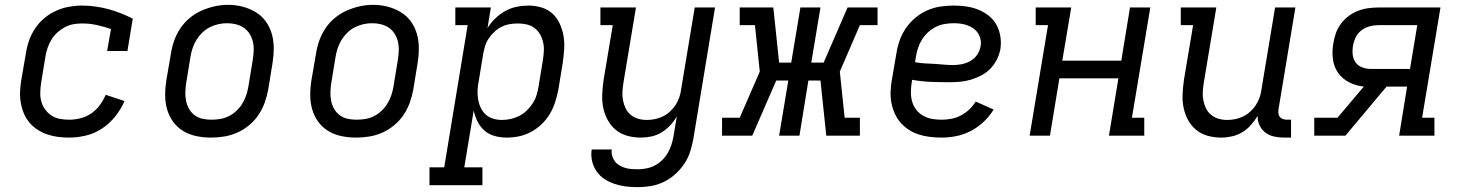

<svg xmlns="http://www.w3.org/2000/svg" viewBox="-20 -561 6040 794"><path d="M266 8Q242 8 219 5Q196 2 174.5 -5.5Q153 -13 134 -25.5Q115 -38 101 -55Q87 -72 78.5 -92.5Q70 -113 66 -136Q62 -159 63 -182.5Q64 -206 68 -230L87 -340Q91 -367 100 -393Q109 -419 125 -443Q141 -467 163.5 -486Q186 -505 212 -516.5Q238 -528 265 -533Q292 -538 319 -538Q347 -538 375 -534Q403 -530 429 -523Q455 -516 480 -506Q505 -496 529 -484L507 -350H423L439 -441Q410 -451 380.5 -457.5Q351 -464 320 -464Q302 -464 284 -461Q266 -458 249 -449Q232 -440 217.5 -427Q203 -414 193 -397.5Q183 -381 177 -363.5Q171 -346 168 -328L150 -218Q147 -198 146.5 -178.5Q146 -159 151 -141Q156 -123 167 -108Q178 -93 193.5 -83Q209 -73 227.5 -69.5Q246 -66 266 -66Q289 -66 313 -72Q337 -78 357.5 -92Q378 -106 393 -126.5Q408 -147 417 -169L495 -143Q480 -109 456.5 -79.5Q433 -50 402 -29.5Q371 -9 335.5 -0.5Q300 8 266 8Z M853 8Q822 8 792.5 2Q763 -4 738 -19Q713 -34 696 -57.5Q679 -81 671 -109Q663 -137 663 -168Q663 -199 668 -230L687 -340Q691 -367 700.5 -393.5Q710 -420 726 -444Q742 -468 765 -487Q788 -506 814.5 -517.5Q841 -529 868 -535Q895 -541 923 -541Q954 -541 983 -533.5Q1012 -526 1037 -511Q1062 -496 1079 -472.5Q1096 -449 1104 -421Q1112 -393 1112 -362Q1112 -331 1107 -300L1089 -190Q1084 -163 1074.5 -136.5Q1065 -110 1049 -86Q1033 -62 1010 -43Q987 -24 961 -12.5Q935 -1 907.5 3.5Q880 8 853 8ZM854 -66Q873 -66 891 -69Q909 -72 926 -80.5Q943 -89 957.5 -102.5Q972 -116 982 -132.5Q992 -149 998 -166.5Q1004 -184 1007 -202L1025 -312Q1028 -331 1029 -350Q1030 -369 1026 -387Q1022 -405 1012.5 -420.5Q1003 -436 988.5 -446Q974 -456 956 -460.5Q938 -465 919 -465Q901 -465 883 -461Q865 -457 848 -448.5Q831 -440 817 -426.5Q803 -413 793 -397Q783 -381 777 -363.5Q771 -346 768 -328L750 -218Q747 -199 746.5 -180Q746 -161 749.5 -143.5Q753 -126 762 -110.5Q771 -95 785 -84.5Q799 -74 817 -70Q835 -66 854 -66Z M1453 8Q1422 8 1392.5 2Q1363 -4 1338 -19Q1313 -34 1296 -57.5Q1279 -81 1271 -109Q1263 -137 1263 -168Q1263 -199 1268 -230L1287 -340Q1291 -367 1300.5 -393.5Q1310 -420 1326 -444Q1342 -468 1365 -487Q1388 -506 1414.5 -517.5Q1441 -529 1468 -535Q1495 -541 1523 -541Q1554 -541 1583 -533.5Q1612 -526 1637 -511Q1662 -496 1679 -472.5Q1696 -449 1704 -421Q1712 -393 1712 -362Q1712 -331 1707 -300L1689 -190Q1684 -163 1674.5 -136.5Q1665 -110 1649 -86Q1633 -62 1610 -43Q1587 -24 1561 -12.5Q1535 -1 1507.5 3.5Q1480 8 1453 8ZM1454 -66Q1473 -66 1491 -69Q1509 -72 1526 -80.5Q1543 -89 1557.5 -102.5Q1572 -116 1582 -132.5Q1592 -149 1598 -166.5Q1604 -184 1607 -202L1625 -312Q1628 -331 1629 -350Q1630 -369 1626 -387Q1622 -405 1612.5 -420.5Q1603 -436 1588.5 -446Q1574 -456 1556 -460.5Q1538 -465 1519 -465Q1501 -465 1483 -461Q1465 -457 1448 -448.5Q1431 -440 1417 -426.5Q1403 -413 1393 -397Q1383 -381 1377 -363.5Q1371 -346 1368 -328L1350 -218Q1347 -199 1346.5 -180Q1346 -161 1349.5 -143.5Q1353 -126 1362 -110.5Q1371 -95 1385 -84.5Q1399 -74 1417 -70Q1435 -66 1454 -66Z M1756 205V131H1817L1914 -457H1863V-530H2010L1996 -445Q2009 -466 2028 -484.5Q2047 -503 2069.5 -515.5Q2092 -528 2116.5 -533Q2141 -538 2165 -538Q2165 -538 2165 -538Q2165 -538 2166 -538Q2193 -538 2219.5 -530Q2246 -522 2265 -504.5Q2284 -487 2295 -462.5Q2306 -438 2310.5 -411.5Q2315 -385 2313 -356.5Q2311 -328 2307 -300L2289 -190Q2284 -165 2276 -139.5Q2268 -114 2254.5 -91Q2241 -68 2221 -48.5Q2201 -29 2177 -16Q2153 -3 2127.5 2.5Q2102 8 2076 8Q2050 8 2026 1.5Q2002 -5 1984 -20.5Q1966 -36 1955 -58Q1944 -80 1939 -104L1900 131H1975V205ZM2056 -65Q2074 -65 2092 -69Q2110 -73 2127 -81.5Q2144 -90 2158 -103.5Q2172 -117 2182.5 -133Q2193 -149 2198.5 -166.5Q2204 -184 2207 -202L2225 -312Q2228 -331 2229 -350Q2230 -369 2226 -386.5Q2222 -404 2213 -419.5Q2204 -435 2190 -445.5Q2176 -456 2158 -460Q2140 -464 2121 -464Q2104 -464 2087 -461Q2070 -458 2054 -450Q2038 -442 2024.5 -429.5Q2011 -417 2001 -402Q1991 -387 1986 -370.5Q1981 -354 1978 -337L1960 -227Q1956 -208 1955 -189Q1954 -170 1957 -151.5Q1960 -133 1967.5 -116.5Q1975 -100 1988 -88Q2001 -76 2018.5 -70.5Q2036 -65 2056 -65Z M2617 213Q2592 213 2568 210Q2544 207 2521.5 199.5Q2499 192 2480 179.5Q2461 167 2447.5 148Q2434 129 2428.5 105Q2423 81 2427 57H2510Q2508 70 2511.5 83Q2515 96 2522.5 106Q2530 116 2541 122.5Q2552 129 2564.5 133Q2577 137 2590.5 138Q2604 139 2617 139Q2635 139 2653 135.5Q2671 132 2687.5 123.5Q2704 115 2718 101.5Q2732 88 2741.5 71.5Q2751 55 2756.5 38Q2762 21 2765 3L2779 -79Q2767 -59 2751 -42Q2735 -25 2715 -13Q2695 -1 2673 3.5Q2651 8 2630 8Q2601 8 2574 0.5Q2547 -7 2526.5 -24Q2506 -41 2493 -65Q2480 -89 2474.5 -116Q2469 -143 2470.5 -172Q2472 -201 2476 -230L2514 -457H2463V-530H2610L2558 -218Q2555 -199 2554 -181Q2553 -163 2556.5 -145.5Q2560 -128 2567.5 -112.5Q2575 -97 2588.5 -86Q2602 -75 2619 -70Q2636 -65 2655 -65Q2672 -65 2689 -68.5Q2706 -72 2722 -80Q2738 -88 2751.5 -100.5Q2765 -113 2774.5 -128Q2784 -143 2789.5 -159.5Q2795 -176 2797 -193L2853 -530H2937L2847 15Q2842 42 2833.5 68Q2825 94 2809 117.5Q2793 141 2771 160.5Q2749 180 2723.5 192Q2698 204 2671 208.5Q2644 213 2617 213Z M2966 0V-74H3039L3122 -265L3102 -457H3039V-530H3178L3202 -302H3252L3290 -530H3373L3335 -302H3386L3485 -530H3609V-457H3536L3453 -265L3473 -74H3536V0H3397L3373 -228H3323L3286 0H3202L3240 -228H3190L3091 0Z M3873 8Q3849 8 3825 5Q3801 2 3779 -5Q3757 -12 3738 -24.5Q3719 -37 3704.5 -53.5Q3690 -70 3680.5 -91Q3671 -112 3666.5 -135Q3662 -158 3663 -182Q3664 -206 3668 -230L3687 -340Q3691 -367 3700.5 -394Q3710 -421 3726.5 -445Q3743 -469 3766 -488Q3789 -507 3815.5 -518.5Q3842 -530 3870 -534Q3898 -538 3925 -538Q3952 -538 3978 -534Q4004 -530 4027 -520.5Q4050 -511 4069.5 -495.5Q4089 -480 4101 -458Q4113 -436 4117 -410Q4121 -384 4117 -358Q4113 -336 4102.5 -315Q4092 -294 4075.5 -277Q4059 -260 4038 -249Q4017 -238 3995 -231.5Q3973 -225 3951 -223Q3929 -221 3907 -221Q3868 -221 3829 -222.5Q3790 -224 3752 -231L3750 -218Q3747 -198 3747 -178Q3747 -158 3752.5 -139.5Q3758 -121 3769.5 -106.5Q3781 -92 3797.5 -82.5Q3814 -73 3833.5 -69.5Q3853 -66 3873 -66Q3893 -66 3913 -69.5Q3933 -73 3952.5 -83Q3972 -93 3988 -108Q4004 -123 4015 -141L4089 -108Q4072 -80 4047.5 -57Q4023 -34 3994 -19Q3965 -4 3934 2Q3903 8 3873 8ZM3920 -292Q3932 -292 3944.5 -293.5Q3957 -295 3969 -298.5Q3981 -302 3992.5 -308.5Q4004 -315 4013 -324.5Q4022 -334 4027.5 -345.5Q4033 -357 4035 -369Q4038 -383 4035 -397.5Q4032 -412 4024.5 -423.5Q4017 -435 4006 -443Q3995 -451 3981.5 -456Q3968 -461 3953.5 -463Q3939 -465 3925 -465Q3907 -465 3888 -462Q3869 -459 3851.5 -450.5Q3834 -442 3819 -428.5Q3804 -415 3793.5 -398.5Q3783 -382 3777 -364Q3771 -346 3768 -328L3764 -304Q3783 -300 3802.5 -299Q3822 -298 3842 -297Q3862 -296 3881.5 -294Q3901 -292 3920 -292Z M4238 0 4314 -457H4263V-530H4410L4373 -310H4617L4653 -530H4737L4661 -74H4712V0H4566L4605 -237H4361L4322 0Z M5030 8Q5001 8 4974 0.5Q4947 -7 4926.5 -24Q4906 -41 4893 -65Q4880 -89 4874.5 -116Q4869 -143 4870.5 -172Q4872 -201 4876 -230L4914 -457H4863V-530H5010L4958 -218Q4955 -199 4954 -181Q4953 -163 4956.5 -145.5Q4960 -128 4967.5 -112.5Q4975 -97 4988.5 -86Q5002 -75 5019 -70Q5036 -65 5055 -65Q5072 -65 5089 -68.5Q5106 -72 5122 -80Q5138 -88 5151.5 -100.5Q5165 -113 5174.5 -128Q5184 -143 5189.5 -159.5Q5195 -176 5197 -193L5253 -530H5337L5267 -108Q5266 -99 5267 -91Q5268 -83 5273 -77Q5278 -71 5286 -68.5Q5294 -66 5302 -66H5319V8H5290Q5269 8 5248.5 3.5Q5228 -1 5212.5 -13Q5197 -25 5188.5 -43.5Q5180 -62 5181 -82Q5169 -62 5153 -44Q5137 -26 5117 -14Q5097 -2 5074.5 3Q5052 8 5030 8Z M5415 0V-74H5511L5620 -203Q5588 -206 5559.5 -220.5Q5531 -235 5513.5 -260Q5496 -285 5492 -317.5Q5488 -350 5494 -382Q5497 -403 5504.5 -424Q5512 -445 5525.5 -463Q5539 -481 5557 -494.5Q5575 -508 5595.5 -516Q5616 -524 5637.5 -527Q5659 -530 5680 -530H5937L5861 -74H5912V0H5766L5799 -203H5714L5544 0ZM5811 -276 5841 -457H5680Q5662 -457 5643.5 -452Q5625 -447 5610 -435.5Q5595 -424 5586.5 -406.5Q5578 -389 5575 -371Q5572 -353 5574 -335Q5576 -317 5586 -303Q5596 -289 5613 -282.5Q5630 -276 5648 -276Z"/></svg>

Font: Iosevka Slab Extended
Style: Italic
Weight: 400
Width: 7
Italic angle: -9°
Monospace: yes
Designer: Belleve Invis
Foundry: Belleve Invis
Version: Version 11.1.0; ttfautohint (v1.8.3)